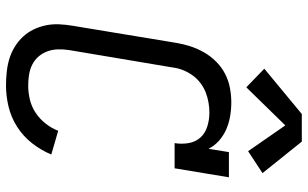

<svg xmlns="http://www.w3.org/2000/svg" viewBox="-213 -805 1026 640"><g transform="rotate(90 300.0 -485.0)"><path d="M265 8Q242 8 219 5.5Q196 3 175 -3.5Q154 -10 135.5 -21.5Q117 -33 102.5 -48.5Q88 -64 78.5 -83.5Q69 -103 64.5 -124.5Q60 -146 61 -169Q62 -192 66 -215L123 -560Q127 -584 134.5 -607Q142 -630 154.5 -652Q167 -674 185.5 -692.5Q204 -711 226.5 -722.5Q249 -734 273.5 -738.5Q298 -743 321 -743Q345 -743 368 -739Q391 -735 411.5 -726Q432 -717 449 -702Q466 -687 476 -667L487 -735H571L541 -554H457Q461 -577 457 -600.5Q453 -624 438.5 -640Q424 -656 401.5 -663Q379 -670 356 -670Q339 -670 321.5 -667Q304 -664 287.5 -657.5Q271 -651 256 -639.5Q241 -628 230.5 -613Q220 -598 213.5 -581.5Q207 -565 205 -548L147 -203Q144 -184 144.5 -165.5Q145 -147 151 -130.5Q157 -114 168 -101Q179 -88 194.5 -80Q210 -72 228 -69Q246 -66 265 -66Q288 -66 311.5 -71.5Q335 -77 355.5 -90.5Q376 -104 391.5 -123.5Q407 -143 416 -166L495 -143Q481 -109 457.5 -79Q434 -49 402.5 -29Q371 -9 335.5 -0.5Q300 8 265 8ZM271 -793 209 -853 360 -978H452L557 -847L484 -799L398 -923Z"/></g></svg>

Font: Iosevka Slab Extended
Style: Italic
Weight: 400
Width: 7
Italic angle: -9°
Monospace: yes
Designer: Belleve Invis
Foundry: Belleve Invis
Version: Version 11.1.0; ttfautohint (v1.8.3)